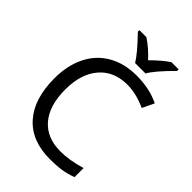

<svg xmlns="http://www.w3.org/2000/svg" viewBox="-268 -1045 1169 1169"><g transform="rotate(45 316.0 -460.5)"><path d="M402.8 -645Q287.6 -645 221.7 -567.9Q155.8 -490.7 155.8 -356.9Q155.8 -218.8 219.7 -143.8Q283.7 -68.8 401.9 -68.8Q478 -68.8 573.2 -97.2V-19Q527.8 -2.4 485.8 3.7Q443.8 9.8 389.2 9.8Q231.4 9.8 146.2 -86.2Q61 -182.1 61 -357.9Q61 -468.3 101.8 -551.3Q142.6 -634.3 220.5 -679.2Q298.3 -724.1 403.8 -724.1Q517.1 -724.1 601.1 -682.1L564.9 -606Q479.5 -645 402.8 -645ZM219.7 -931.2H279.8Q335.4 -895 386.7 -838.9Q448.2 -900.4 495.6 -931.2H557.6V-918Q457.5 -817.9 432.6 -771H342.8Q313.5 -820.8 219.7 -918Z"/></g></svg>

Font: NotoPenekeko
Style: Regular
Weight: 400
Designer: Monotype Design team
Foundry: Monotype Imaging Inc.
Version: Version 1.04